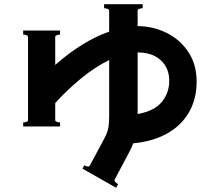

<svg xmlns="http://www.w3.org/2000/svg" viewBox="-20 -811 1040 911"><path d="M612 -131Q605 -111 592 -87L524 41Q523 42 523 44Q523 49 529 54.5Q535 60 540 63L531 80L371 -11L381 -27Q389 -21 398 -21Q405 -21 406 -25L475 -154Q489 -180 493.5 -202Q498 -224 498 -259V-526Q430 -493 363 -437.5Q296 -382 242 -322V-241Q242 -236 249.5 -233Q257 -230 265 -230V-211H90V-230Q98 -230 105.5 -233Q113 -236 113 -241V-636Q113 -641 105.5 -644Q98 -647 90 -647V-666H265V-647Q257 -647 249.5 -644Q242 -641 242 -636V-503Q372 -617 498 -661V-761Q498 -766 490 -769Q482 -772 474 -772V-791H657V-772Q649 -772 641 -769Q633 -766 633 -761V-687Q705 -687 769.5 -655.5Q834 -624 873.5 -564.5Q913 -505 913 -424Q913 -339 875 -275.5Q837 -212 769 -175.5Q701 -139 612 -131ZM783 -428Q783 -488 743 -525Q703 -562 635 -562H633V-283V-270Q712 -284 747.5 -327Q783 -370 783 -428Z"/></svg>

Font: Aoboshi One
Style: Regular
Weight: 400
Designer: IKIMOJI
Foundry: Natsumi Matsuba
Version: Version 1.000; ttfautohint (v1.8.3)